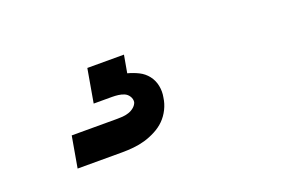

<svg xmlns="http://www.w3.org/2000/svg" viewBox="-45 -122 690 463"><g transform="rotate(-20 300.0 110.0)"><path d="M92 220 106 140H221Q229 140 236.5 139.5Q244 139 252 136.5Q260 134 266.5 128.5Q273 123 275 116Q276 108 271.5 101Q267 94 260 91Q253 88 245 87Q237 86 229 86H182L197 0H291L283 45Q298 49 311 55.5Q324 62 333 73.5Q342 85 345 100Q348 115 345 130Q343 145 336 159Q329 173 318.5 183.5Q308 194 293.5 201.5Q279 209 265 213Q251 217 236 218.5Q221 220 207 220Z"/></g></svg>

Font: Iosevka SmBd Ex Obl
Style: Regular
Weight: 600
Width: 7
Italic angle: -9°
Monospace: yes
Designer: Belleve Invis
Foundry: Belleve Invis
Version: Version 32.5.0; ttfautohint (v1.8.4)